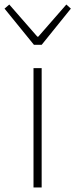

<svg xmlns="http://www.w3.org/2000/svg" viewBox="-43 -828 333 848"><path d="M105 0V-527H141V0ZM107 -630 -23 -790 -2 -808 122 -666H126L250 -808L270 -790L141 -630Z"/></svg>

Font: Noto Sans TC
Style: Regular
Weight: 100
Designer: Ryoko NISHIZUKA 西塚涼子 (kana, bopomofo & ideographs); Paul D. Hunt (Latin, Greek & Cyrillic); Sandoll Communications 산돌커뮤니
Foundry: Adobe
Version: Version 2.004;hotconv 1.0.118;makeotfexe 2.5.65603